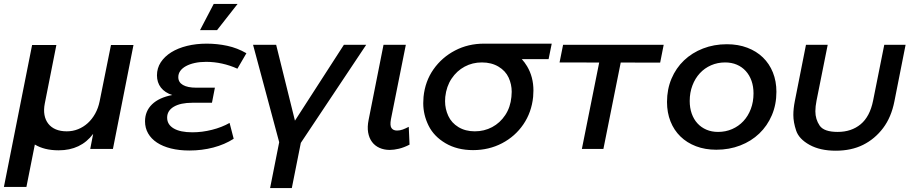

<svg xmlns="http://www.w3.org/2000/svg" viewBox="-34 -761 4698 981"><path d="M195 -233Q188.5 -200.5 193.2 -174Q198 -147.5 212.8 -128.8Q227.5 -110 251.2 -100Q275 -90 307 -90Q338 -90 365.2 -101Q392.5 -112 414.5 -132Q436.5 -152 452.2 -180.2Q468 -208.5 475 -243L533 -531H648L543 0H427L442 -77Q379 7 266 7Q228.5 7 198.2 -0.5Q168 -8 144 -22.5L101 194H-14L130 -531H254Z M934 8Q881.5 8 839.5 -2.5Q797.5 -13 768 -32.5Q738.5 -52 722.8 -79.5Q707 -107 707 -141Q707 -193 742.8 -227.8Q778.5 -262.5 846 -275.5Q808.5 -287.5 788.2 -313.5Q768 -339.5 768 -376Q768 -413 787.5 -442.8Q807 -472.5 841 -493.8Q875 -515 921.5 -526.5Q968 -538 1022 -538Q1075.5 -538 1127 -527Q1178.5 -516 1225 -489L1179 -410Q1141.5 -427 1101 -436Q1060.5 -445 1019 -445Q987 -445 961 -439.2Q935 -433.5 916.2 -423.2Q897.5 -413 887.2 -398.8Q877 -384.5 877 -367Q877 -340.5 900.8 -326.8Q924.5 -313 969 -313H1064L1049 -236H949Q888.5 -236 854.2 -215.8Q820 -195.5 820 -160Q820 -124.5 853.5 -104.8Q887 -85 949 -85Q973.5 -85 999 -88.2Q1024.5 -91.5 1049.2 -97.8Q1074 -104 1097 -113Q1120 -122 1139 -133L1160 -52Q1114 -22.5 1055.8 -7.2Q997.5 8 934 8ZM988 -607 1058 -741H1180L1075 -607Z M1346 200 1392.5 -34.5 1259 -532H1377L1473 -144.5L1723 -532H1837L1503 -31L1457 200Z M1925.5 -532H2039.5L1963.5 -152Q1957.5 -119.5 1966.2 -106.8Q1975 -94 1994.5 -94Q2009.5 -94 2023.8 -99.2Q2038 -104.5 2054.5 -113L2058.5 -22Q2030.5 -7.5 2004.5 -1.2Q1978.5 5 1957.5 5Q1928.5 5 1905 -5.5Q1881.5 -16 1866.8 -35.8Q1852 -55.5 1847 -84Q1842 -112.5 1849.5 -149Z M2383 6Q2302 6 2242.5 -29Q2183 -64 2155.8 -119Q2128.5 -174 2128.5 -234Q2128.5 -249.5 2130 -266Q2138 -346 2181 -407Q2224 -468 2291 -503Q2358 -538 2439 -538H2785L2769 -459H2632Q2647 -442.5 2659 -422.5Q2691.5 -368 2691.5 -298.5Q2691.5 -282.5 2690 -266Q2682 -187 2640 -125.5Q2598 -64 2531 -29Q2464 6 2383 6ZM2392 -90Q2440 -90 2480.5 -111.5Q2521 -133 2547.5 -173Q2574 -213 2579 -266Q2580.5 -279.5 2580.5 -292Q2580.5 -330 2564.8 -364.5Q2549 -399 2513 -420.5Q2477 -442 2428 -442Q2380 -442 2340 -420.5Q2300 -399 2273.5 -359.5Q2247 -320 2241 -266Q2240 -254.5 2240 -244Q2240 -204.5 2256.5 -168.8Q2273 -133 2308.5 -111.5Q2344 -90 2392 -90Z M2843 -532H3357L3339 -441L3137.5 -441.5L3049 0H2939L3027.5 -441.5L2825 -442Z M3680 -535Q3737.5 -535 3784.2 -517.2Q3831 -499.5 3864 -467.5Q3897 -435.5 3915 -390.8Q3933 -346 3933 -292Q3933 -227 3909.8 -172.5Q3886.5 -118 3845.5 -78.8Q3804.5 -39.5 3748.2 -17.8Q3692 4 3626 4Q3568.5 4 3522 -13.8Q3475.5 -31.5 3442.5 -63.8Q3409.5 -96 3391.8 -140.8Q3374 -185.5 3374 -240Q3374 -305 3397 -359.2Q3420 -413.5 3461 -452.5Q3502 -491.5 3558 -513.2Q3614 -535 3680 -535ZM3671 -442Q3632.5 -442 3599.2 -427.5Q3566 -413 3541.8 -386.8Q3517.5 -360.5 3503.8 -324.2Q3490 -288 3490 -245Q3490 -210 3500.2 -180.8Q3510.5 -151.5 3529.5 -130.8Q3548.5 -110 3575.2 -98.5Q3602 -87 3635 -87Q3673.5 -87 3706.8 -101.5Q3740 -116 3764.2 -142Q3788.5 -168 3802.2 -204.2Q3816 -240.5 3816 -284Q3816 -319 3805.8 -348Q3795.5 -377 3776.5 -398Q3757.5 -419 3730.8 -430.5Q3704 -442 3671 -442Z M4236 9Q4156 9 4102 -21Q4048 -51 4033.8 -93.8Q4019.5 -136.5 4019.5 -173.5Q4019.5 -206 4027 -244L4084 -532H4195L4138 -247Q4132 -217 4132 -192.5Q4132 -151.5 4154 -119.2Q4176 -87 4246 -87Q4316 -87 4363.2 -126Q4410.5 -165 4427 -247L4484 -532H4593L4536 -244Q4520 -162 4478 -106.5Q4436 -51 4376 -21Q4316 9 4236 9Z"/></svg>

Font: Argentum Sans
Style: Italic
Weight: 400
Italic angle: -11.3099°
Designer: Julieta Ulanovsky, Owen Earl, Rasmus Andersson, Cristiano Sobral
Foundry: The Argentum Sans Project Authors
Version: Version 3.131; ttfautohint (v1.8.4.7-5d5b-dirty)